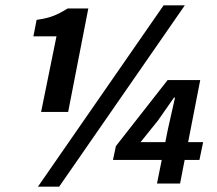

<svg xmlns="http://www.w3.org/2000/svg" viewBox="-20 -692 817 724"><path d="M135 -270 193 -555H106L118 -617Q159 -623 183.5 -633Q208 -643 235 -660H313L237 -270ZM123 12 597 -672H677L203 12ZM572 0 613 -204 640 -324H636L576 -238L510 -156H746L732 -89H406L417 -141L612 -390H735L659 0Z"/></svg>

Font: Source Sans 3
Style: Bold Italic
Weight: 700
Italic angle: -11°
Designer: Paul D. Hunt
Foundry: Adobe
Version: Version 3.052;hotconv 1.1.0;makeotfexe 2.6.0